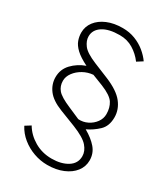

<svg xmlns="http://www.w3.org/2000/svg" viewBox="-196 -824 859 981"><g transform="rotate(30 234.0 -333.5)"><path d="M246 66Q205.5 66 166.2 52Q127 38 95.2 12.2Q63.5 -13.5 45 -49L77 -69Q102 -26.5 147.5 0.2Q193 27 249 27Q305.5 27 342.8 3.8Q380 -19.5 380 -62Q380 -92 356.2 -119.5Q332.5 -147 265 -174L170 -211Q110 -234.5 84.5 -268.8Q59 -303 59 -344Q59 -390.5 90.2 -423.5Q121.5 -456.5 167 -473Q121.5 -495.5 98.2 -517.5Q75 -539.5 67 -561.8Q59 -584 59 -607Q59 -643 80.8 -671.5Q102.5 -700 141.5 -716.5Q180.5 -733 232 -733Q271.5 -733 305.2 -720Q339 -707 365.2 -685.5Q391.5 -664 409 -639L376 -618Q351.5 -651 316.5 -672.5Q281.5 -694 237 -694Q172.5 -694 136.8 -670.8Q101 -647.5 101 -609Q101 -583.5 120.2 -557.8Q139.5 -532 200 -507L288 -471Q361.5 -440.5 392.2 -401.5Q423 -362.5 423 -316Q423 -264.5 393 -236Q363 -207.5 326 -190Q371 -164.5 397 -134Q423 -103.5 423 -62Q423 -25.5 400.5 3.5Q378 32.5 338 49.2Q298 66 246 66ZM267 -216Q296 -214 321.5 -226.8Q347 -239.5 363 -261.5Q379 -283.5 379 -310Q379 -347.5 361.8 -374.8Q344.5 -402 285 -426L221 -451Q189.5 -448.5 162.2 -433.2Q135 -418 118 -395Q101 -372 101 -347Q101 -315.5 120 -293.2Q139 -271 198 -246Z"/></g></svg>

Font: Public Sans Thin Thin
Style: Regular
Weight: 250
Version: Version 2.001